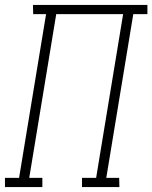

<svg xmlns="http://www.w3.org/2000/svg" viewBox="-53 -755 615 775"><path d="M-33 0V-37H24L133 -698H81L80 -735H542V-698H485L376 -37H428L429 0H278V-37H335L444 -698H174L65 -37H118V0Z"/></svg>

Font: Iosevka Curly Slab Extralight
Style: Italic
Weight: 200
Italic angle: -9°
Monospace: yes
Designer: Belleve Invis
Foundry: Belleve Invis
Version: Version 22.1.2; ttfautohint (v1.8.4)